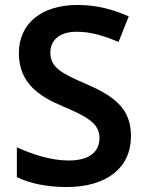

<svg xmlns="http://www.w3.org/2000/svg" viewBox="-20 -744 590 774"><path d="M508 -195C508 -307 441 -356 326 -406C226 -449 183 -473 183 -532C183 -582 220 -616 289 -616C346 -616 398 -600 458 -575L499 -678C433 -707 368 -724 293 -724C149 -724 56 -651 56 -529C56 -406 144 -353 232 -316C329 -275 381 -247 381 -188C381 -134 343 -97 257 -97C183 -97 108 -123 48 -150V-30C101 -4 171 10 248 10C411 10 508 -68 508 -195Z"/></svg>

Font: Noto Sans Arabic SemBd
Style: Regular
Weight: 600
Designer: Monotype Design Team, Nadine Chahine, Nizar Qandah and Khaled Hosny
Foundry: Monotype Imaging Inc.
Version: Version 2.012